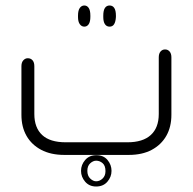

<svg xmlns="http://www.w3.org/2000/svg" viewBox="-20 -564 702 699"><path d="M287 -467Q277 -467 270.5 -476Q264 -485 264 -502V-507Q264 -526 270.5 -535Q277 -544 287 -544Q297 -544 303 -535Q309 -526 309 -507V-503Q309 -485 303 -476Q297 -467 287 -467ZM379 -467Q368 -467 362 -476Q356 -485 356 -502V-507Q356 -526 362 -535Q368 -544 379 -544Q390 -544 396 -535Q402 -526 402 -507V-502Q401 -485 395.5 -476Q390 -467 379 -467ZM449 0H214Q165 0 130 -18.5Q95 -37 76.5 -69.5Q58 -102 58 -146V-323Q58 -337 65 -344.5Q72 -352 81 -352Q92 -352 98.5 -344.5Q105 -337 105 -323V-149Q105 -99 133.5 -72.5Q162 -46 219 -46H444Q500 -46 529 -72.5Q558 -99 558 -149V-355Q558 -369 564.5 -376.5Q571 -384 581 -384Q591 -384 597.5 -376.5Q604 -369 604 -355V-146Q604 -102 585.5 -69.5Q567 -37 532.5 -18.5Q498 0 449 0ZM330 115Q305 115 290 97.5Q275 80 275 58Q275 36 290 18.5Q305 1 331 1Q357 1 371.5 18.5Q386 36 386 58Q386 80 371 97.5Q356 115 330 115ZM330 96Q343 96 353.5 86Q364 76 364 59Q364 39 353.5 30Q343 21 330 21Q319 21 308.5 30.5Q298 40 298 58Q298 76 308.5 86Q319 96 330 96Z"/></svg>

Font: Beiruti Light
Style: Regular
Weight: 300
Designer: Arlette Boutros
Foundry: Boutros
Version: Version 1.41